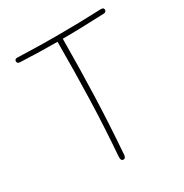

<svg xmlns="http://www.w3.org/2000/svg" viewBox="-180 -911 1026 1071"><g transform="rotate(-30 332.5 -375.0)"><path d="M79 -739Q72 -739 67 -743Q62 -747 62 -754Q62 -762 67 -765.5Q72 -769 79 -769Q115 -768 159.5 -766.5Q204 -765 248.5 -764.5Q293 -764 329 -764Q402 -764 474 -765.5Q546 -767 618 -770Q628 -770 632.5 -766.5Q637 -763 637 -755Q637 -750 632.5 -745Q628 -740 618 -740Q546 -737 475 -735Q404 -733 332 -733Q269 -733 206.5 -734.5Q144 -736 79 -739ZM318 -738Q318 -742 319 -746Q320 -750 322.5 -753Q325 -756 328 -757.5Q331 -759 335 -759Q339 -759 342 -757.5Q345 -756 347.5 -753Q350 -750 351 -746Q352 -742 352 -738Q351 -545 345 -368Q339 -191 325 -6Q325 3 322.5 9Q320 15 317 17.5Q314 20 309 20Q304 20 300 17.5Q296 15 294.5 9Q293 3 293 -6Q307 -184 312.5 -364.5Q318 -545 318 -738Z"/></g></svg>

Font: Playpen Sans Thin
Style: Regular
Weight: 250
Designer: Laura Meseguer, Veronika Burian, José Scaglione
Foundry: TypeTogether
Version: Version 1.001